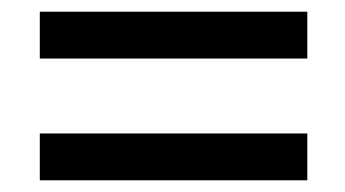

<svg xmlns="http://www.w3.org/2000/svg" viewBox="-20 -480 590 328"><path d="M48 -380V-460H505V-380ZM48 -172V-252H505V-172Z"/></svg>

Font: Inconsolata SemiExpanded SemiBold
Style: Regular
Weight: 600
Width: 6
Monospace: yes
Designer: Raph Levien, Cyreal, Brenton Simpson
Foundry: Raph Levien, Cyreal, Google
Version: Version 3.001; ttfautohint (v1.8.2.53-6de2)